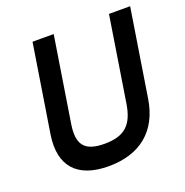

<svg xmlns="http://www.w3.org/2000/svg" viewBox="-110 -681 766 793"><g transform="rotate(-20 272.5 -284.5)"><path d="M55 -195C34 -61 99 11 237 11C375 11 463 -61 484 -195L545 -580H452L393 -207C379 -119 341 -82 252 -82C163 -82 136 -120 150 -207L209 -580H116Z"/></g></svg>

Font: Charger Pro
Style: ExBdObl
Weight: 400
Designer: Jasper
Foundry: Cannot Into Space Fonts
Version: Version 1.09